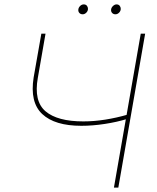

<svg xmlns="http://www.w3.org/2000/svg" viewBox="-20 -853 714 873"><path d="M133 -501 168 -700H187L152 -499Q133 -393 187 -347Q241 -301 359 -301Q407 -301 458 -309Q509 -317 561 -332L557 -312Q512 -298 456.5 -289.5Q401 -281 350 -281Q229 -281 172 -334.5Q115 -388 133 -501ZM620 -700H640L518 0H498ZM336 -807Q336 -817 343.5 -825Q351 -833 361 -833Q370 -833 375 -827Q380 -821 380 -813Q380 -803 372.5 -795.5Q365 -788 356 -788Q347 -788 341.5 -793.5Q336 -799 336 -807ZM485 -807Q485 -817 493 -825Q501 -833 510 -833Q519 -833 524 -827Q529 -821 529 -813Q529 -803 521.5 -795.5Q514 -788 505 -788Q496 -788 490.5 -793.5Q485 -799 485 -807Z"/></svg>

Font: Fixel Italic Variable 20240409 Display Thin
Style: Italic
Weight: 100
Italic angle: -10°
Designer: AlfaBravo + MacPaw
Foundry: Kyrylo Tkachov, Marchela Mozhyna, Serhii Makarenko, Maria Weinstein, Zakhar Kryvoshyya
Version: Version 1.211;Glyphs 3.2 (3225)